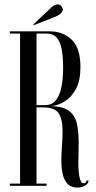

<svg xmlns="http://www.w3.org/2000/svg" viewBox="-20 -842 435 870"><path d="M332.5 8Q302 8 286 -9Q270 -26 264 -53.8Q258 -81.5 258 -114Q258 -148 260.8 -182.5Q263.5 -217 263.5 -247Q263.5 -304 245 -329.8Q226.5 -355.5 174.5 -355.5H145.5V-10H191V0H24.5V-10H71V-690H24.5V-700H205.5Q266 -700 305.2 -661.8Q344.5 -623.5 344.5 -537.5Q344.5 -477 324.2 -439.2Q304 -401.5 273.5 -382.8Q243 -364 213 -361Q266.5 -359.5 293 -339.5Q319.5 -319.5 328 -283Q336.5 -246.5 336.5 -195Q336.5 -172.5 335.8 -149.5Q335 -126.5 335 -104.5Q335 -85 336.8 -63.2Q338.5 -41.5 343.8 -26.5Q349 -11.5 359.5 -11.5Q370.5 -11.5 372 -24H381.5Q380 -8 364 0Q348 8 332.5 8ZM145.5 -365.5H184.5Q215.5 -365.5 233.2 -387.8Q251 -410 258.5 -448.5Q266 -487 266 -535.5Q266 -580 260.2 -615Q254.5 -650 238 -670Q221.5 -690 189 -690H145.5ZM133.5 -728 131.5 -732 213 -808.5Q228 -822 241.5 -822Q254.5 -822 261.5 -809Q264.5 -804 264.5 -798.5Q264.5 -789.5 255.2 -781Q246 -772.5 234 -767.5Z"/></svg>

Font: Imbue 100pt
Style: Regular
Weight: 400
Designer: Tyler Finck
Foundry: Etcetera Type Company
Version: Version 1.102; ttfautohint (v1.8.3)